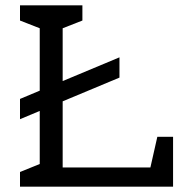

<svg xmlns="http://www.w3.org/2000/svg" viewBox="-20 -700 683 720"><path d="M629 -187V0H55V-55L129 -85V-284L55 -253V-329L129 -360V-594L55 -623V-680H289V-623L215 -594V-396L428 -485V-409L215 -320V-72H544L570 -187Z"/></svg>

Font: Rhodium Libre
Style: Regular
Weight: 400
Designer: James Puckett
Foundry: Dunwich Type Founders
Version: Version 1.001; ttfautohint (v1.3)